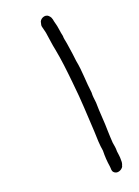

<svg xmlns="http://www.w3.org/2000/svg" viewBox="-84 -730 619 855"><g transform="rotate(-10 225.5 -302.0)"><path d="M157 -645C156 -638 156 -632 159 -626C164 -613 171 -602 175 -587C183 -565 189 -542 199 -518C218 -469 234 -414 249 -361L252 -350C274 -276 289 -203 307 -128C313 -98 320 -64 330 -37C334 -10 340 14 348 37C352 48 350 58 360 65C375 76 396 64 402 48V45C405 34 404 27 402 18C400 2 395 -9 391 -23C389 -37 384 -51 379 -64C375 -81 370 -101 367 -117C359 -162 345 -208 337 -253C332 -271 327 -283 325 -301C309 -350 301 -403 282 -451L272 -484C266 -501 261 -518 255 -535L247 -556C245 -561 244 -566 243 -571C234 -591 229 -615 219 -634C216 -640 214 -645 212 -651L207 -660C204 -663 201 -667 197 -669C179 -681 155 -662 157 -645Z"/></g></svg>

Font: Scribbler
Style: Ita
Weight: 400
Designer: Mew Too
Foundry: Cannot Into Space Fonts
Version: Version 1.001